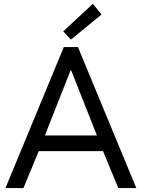

<svg xmlns="http://www.w3.org/2000/svg" viewBox="-20 -960 724 980"><path d="M305.7 -719.7H377.9L675.8 0H584L505.9 -188.5H177.7L99.6 0H7.8ZM302.7 -799.8 454.1 -940.4 498 -885.7 341.8 -757.8ZM474.6 -268.6 343.8 -599.6H339.8L209 -268.6Z"/></svg>

Font: Reddit Sans Fudge
Style: Regular
Weight: 400
Designer: Stephen Hutchings
Foundry: Reddit
Version: Version 1.011